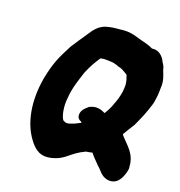

<svg xmlns="http://www.w3.org/2000/svg" viewBox="-124 -791 840 894"><g transform="rotate(20 296.0 -344.5)"><path d="M65 -347C44 -226 66 -125 114 -60C137 -28 165 -4 205 -8C236 -11 264 -23 287 -41C316 -64 330 -77 366 -94C377 -95 388 -98 396 -100C404 -90 416 -76 429 -64C441 -50 448 -47 458 -35C473 -17 492 -4 515 -4C563 -4 574 -57 578 -68C581 -80 583 -88 580 -101C578 -150 545 -180 524 -202C512 -214 504 -222 500 -229C511 -247 524 -270 536 -288C554 -327 568 -357 583 -407C586 -416 587 -424 588 -434C590 -443 590 -452 591 -457V-459C592 -471 592 -481 592 -492C595 -527 582 -554 574 -574C572 -585 568 -595 561 -604C554 -619 534 -657 491 -650C475 -658 455 -664 437 -668C417 -672 394 -683 361 -685H359C356 -685 355 -686 342 -685C337 -685 327 -684 322 -683C305 -682 287 -680 270 -676C223 -668 202 -635 186 -610C168 -583 148 -555 130 -526V-525C101 -469 82 -434 65 -347ZM201 -301V-303C205 -352 218 -389 234 -438C250 -476 262 -496 281 -525C287 -526 295 -528 297 -528H321C344 -527 349 -527 375 -517H377C393 -514 403 -505 420 -496C420 -495 422 -493 423 -492V-491V-490C431 -470 435 -452 433 -431C432 -425 432 -419 432 -417C427 -385 422 -371 414 -350C407 -328 397 -310 386 -292C375 -297 347 -314 310 -295L308 -294C293 -281 275 -266 277 -242C278 -228 286 -222 296 -218C297 -216 299 -216 301 -213C293 -209 284 -205 273 -199C256 -193 247 -188 235 -188C233 -188 229 -189 220 -193C208 -200 194 -254 201 -301Z"/></g></svg>

Font: Vapor
Style: BlkObl
Weight: 900
Foundry: Cannot Into Space Fonts
Version: Version 0.179